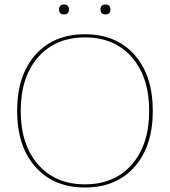

<svg xmlns="http://www.w3.org/2000/svg" viewBox="-20 -822 754 852"><path d="M242 -780Q242 -802 264 -802Q286 -802 286 -780Q286 -758 264 -758Q242 -758 242 -780ZM426 -780Q426 -802 448 -802Q470 -802 470 -780Q470 -758 448 -758Q426 -758 426 -780ZM137 -578.5Q218 -670 357 -670Q496 -670 577 -578.5Q658 -487 658 -330Q658 -173 577 -81.5Q496 10 357 10Q218 10 137 -81.5Q56 -173 56 -330Q56 -487 137 -578.5ZM565 -568Q488 -656 357 -656Q226 -656 149 -568Q72 -480 72 -330Q72 -180 149 -92Q226 -4 357 -4Q488 -4 565 -92Q642 -180 642 -330Q642 -480 565 -568Z"/></svg>

Font: Elaine Sans Thin
Style: Regular
Weight: 250
Designer: Wei Huang
Foundry: Wei Huang
Version: Version 2.001;December 24, 2019;FontCreator 12.0.0.2547 64-b